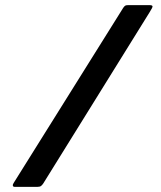

<svg xmlns="http://www.w3.org/2000/svg" viewBox="-20 -726 624 746"><path d="M148 -13Q144 -7 139.5 -3.5Q135 0 126 0H37Q31 0 30 -4.5Q29 -9 33 -15L459 -696Q464 -703 467.5 -704.5Q471 -706 477 -706H562Q571 -706 572.5 -702Q574 -698 561 -678Z"/></svg>

Font: Glory
Style: Bold
Weight: 700
Designer: Robert Leuschke
Foundry: Robert Leuschke
Version: Version 1.011